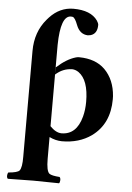

<svg xmlns="http://www.w3.org/2000/svg" viewBox="-61 -743 700 1022"><g transform="rotate(5 289.0 -232.0)"><path d="M223.1 -380.9H225.1Q275.9 -427.2 325.2 -441.4Q335.4 -444.3 342.8 -443.8Q430.2 -442.9 480 -394Q533.2 -340.8 539.6 -252.9Q540 -244.1 540 -236.8Q540 -104.5 446.3 -36.6Q380.9 9.8 289.1 9.8Q254.9 9.3 222.2 -6.8V109.9Q222.2 174.8 238.8 188Q251.5 197.3 293.9 200.2Q302.2 208.5 297.4 227.5Q295.9 231.9 293.9 233.9Q207.5 231.9 157.2 231.9Q103.5 231.9 20 233.9Q11.7 225.6 16.6 206.5Q18.1 202.1 20 200.2Q68.4 196.3 79.1 184.1Q92.3 168 91.8 109.9V-455.1Q91.8 -557.6 152.3 -627.9Q157.7 -634.3 163.1 -640.1Q216.8 -697.8 289.1 -698.2Q382.8 -698.2 418.9 -646.5Q427.7 -633.3 428.2 -624Q428.2 -577.1 393.1 -566.4Q385.3 -564.5 377.9 -564Q334.5 -565.4 315.9 -613.8Q302.2 -650.4 289.6 -654.8Q284.7 -655.8 279.8 -655.8Q224.6 -655.8 222.2 -499.5Q222.2 -491.7 222.2 -484.4V-340.8ZM222.2 -340.8V-64.9Q252.9 -32.7 283.2 -32.2Q363.8 -32.2 390.1 -130.9Q399.9 -167.5 399.9 -210Q399.9 -326.7 345.2 -365.2Q328.1 -376.5 311 -377Q260.7 -376 222.2 -340.8Z"/></g></svg>

Font: Linux Libertine O
Style: Bold
Weight: 700
Designer: Philipp H. Poll
Foundry: Philipp H. Poll
Version: Version 5.0.0